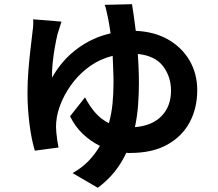

<svg xmlns="http://www.w3.org/2000/svg" viewBox="-20 -824 1040 915"><path d="M623 -218Q706 -225 750.5 -271.5Q795 -318 795 -392Q795 -458 757.5 -508Q720 -558 637 -567Q639 -533 640.5 -498Q642 -463 642 -428Q642 -376 638 -323Q634 -270 623 -218ZM479 -801 609 -804Q613 -782 617.5 -749Q622 -716 627 -677Q717 -673 782.5 -635Q848 -597 884 -534.5Q920 -472 920 -394Q920 -309 884 -241.5Q848 -174 777 -134.5Q706 -95 600 -95Q596 -95 591 -95Q586 -95 582 -96Q560 -48 526.5 -6Q493 36 446 71L326 1Q370 -24 402 -57Q434 -90 456 -129Q411 -151 374 -186.5Q337 -222 314 -270L385 -360Q407 -318 434.5 -286.5Q462 -255 499 -237Q512 -284 516.5 -333Q521 -382 521 -429Q521 -461 519.5 -493.5Q518 -526 517 -558Q458 -543 412 -511Q366 -479 332.5 -437Q299 -395 278.5 -350.5Q258 -306 251 -266Q247 -243 247 -218Q247 -210 248.5 -192Q250 -174 253 -154.5Q256 -135 259 -121L146 -106Q130 -158 120.5 -233Q111 -308 111 -381Q111 -434 115.5 -490.5Q120 -547 126 -595.5Q132 -644 135 -673Q140 -706 138 -732L273 -721Q262 -686 254 -661Q248 -636 241.5 -599.5Q235 -563 231 -524.5Q227 -486 228 -454Q276 -539 349 -592.5Q422 -646 507 -665Q504 -684 501.5 -701Q499 -718 496 -732Q492 -749 488 -769Q484 -789 479 -801Z"/></svg>

Font: Noto IKEA Simplified Chinese
Style: Bold
Weight: 700
Designer: Monotype Design Team
Foundry: Monotype Imaging Inc.
Version: Version 1.100